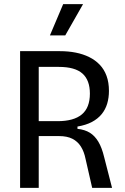

<svg xmlns="http://www.w3.org/2000/svg" viewBox="-20 -907 604 927"><path d="M77 0V-660H269Q310 -660 345.5 -653Q381 -646 410.5 -631.5Q440 -617 461.5 -594.5Q483 -572 494.5 -540.5Q506 -509 506 -468Q506 -435 497.5 -406.5Q489 -378 470.5 -355.5Q452 -333 423.5 -318Q395 -303 354 -296V-285Q390 -281 414 -266Q438 -251 455 -222.5Q472 -194 483 -148L521 0H425L393 -140Q386 -175 370.5 -199.5Q355 -224 329.5 -237Q304 -250 265 -250H167V0ZM167 -322H258Q336 -322 375 -354.5Q414 -387 414 -455Q414 -520 378 -552Q342 -584 264 -584H167ZM295 -736H221L285 -887H381Z"/></svg>

Font: Bricolage Grotesque SemiCondensed
Style: Regular
Weight: 400
Width: 4
Designer: Mathieu Triay
Foundry: Atelier Triay
Version: Version 1.001;gftools[0.9.33.dev8+g029e19f]